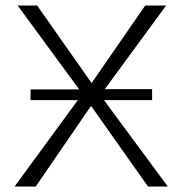

<svg xmlns="http://www.w3.org/2000/svg" viewBox="-20 -678 669 698"><path d="M518 0 311 -293 110 0H33L263 -314H91V-353H268L44 -658H115L313 -376L508 -658H584L361 -354H533V-314H358L590 0Z"/></svg>

Font: Ysabeau Infant Semilight
Style: Regular
Weight: 300
Designer: Christian Thalmann (Catharsis Fonts)
Version: Version 0.003